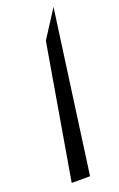

<svg xmlns="http://www.w3.org/2000/svg" viewBox="-130 -679 444 717"><g transform="rotate(-20 92.5 -320.5)"><path d="M24 0H97L185 -641L115 -532Z"/></g></svg>

Font: Stormblade
Style: Obl
Weight: 400
Designer: Mew Too
Foundry: Cannot Into Space Fonts
Version: Version 0.77